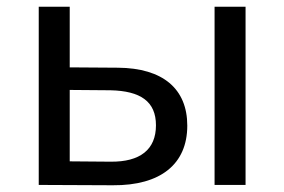

<svg xmlns="http://www.w3.org/2000/svg" viewBox="-20 -549 843 570"><path d="M187 -282 308 -281C397 -279 443 -248 443 -177C443 -105 396 -68 308 -69L187 -70ZM187 -529H95V0L315 1C457 2 536 -62 536 -176C536 -285 464 -347 330 -348L187 -349ZM709 -529H617V0H709Z"/></svg>

Font: Montserrat-Alt1 Med
Style: Regular
Weight: 500
Designer: Differentunic
Foundry: Differentunic
Version: Version 7.222